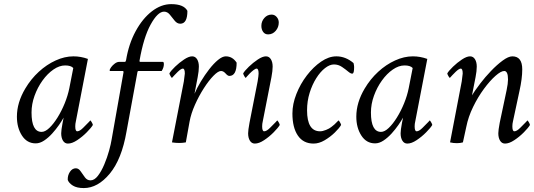

<svg xmlns="http://www.w3.org/2000/svg" viewBox="-20 -703 2637 948"><path d="M342.8 -424.8Q378.9 -424.8 414.1 -412.1L354.5 -103.5Q351.6 -91.8 351.6 -79.1Q351.6 -54.7 361.3 -54.7Q373.5 -54.7 390.6 -72Q407.7 -89.4 419.9 -101.6L425.8 -108.4Q427.7 -108.4 433.1 -99.1Q438.5 -89.8 438.5 -85.9Q430.2 -71.8 408.4 -49.8Q386.7 -27.8 361.3 -11Q335.9 5.9 315.4 5.9Q299.8 5.9 291 -8.3Q282.2 -22.5 282.2 -44.9Q282.2 -60.1 289.1 -96.7L292.5 -113.8Q293.9 -120.6 293.9 -122.1Q286.1 -107.4 271.5 -86.2Q256.8 -64.9 237.8 -43.9Q218.8 -22.9 197.8 -9Q176.8 4.9 156.2 4.9Q113.3 4.9 88.4 -33.7Q63.5 -72.3 63.5 -127Q63.5 -196.8 105 -266.1Q132.8 -313 171.6 -348.6Q210.4 -384.3 254.9 -404.5Q299.3 -424.8 342.8 -424.8ZM301.8 -379.9Q272.9 -379.9 243.7 -359.6Q214.4 -339.4 189.9 -305.4Q165.5 -271.5 150.6 -230.2Q135.7 -189 135.7 -147.5Q135.7 -51.8 185.5 -51.8Q203.1 -51.8 223.6 -71.3Q244.1 -90.8 264.2 -123Q284.2 -155.3 299.6 -193.1Q314.9 -231 322.3 -267.6L341.8 -367.2Q330.1 -379.9 301.8 -379.9Z M825.2 -682.6Q887.7 -682.6 905.3 -649.4Q905.3 -585.9 870.1 -585.9Q854.5 -585.9 842.5 -600.8Q830.6 -615.7 818.6 -630.6Q806.6 -645.5 790 -645.5Q758.8 -645.5 723.6 -581.5Q689 -518.6 668.9 -403.3V-401.4Q668.9 -397.5 671.9 -397.5H784.2Q789.1 -397.5 789.1 -385.7Q789.1 -369.6 778.3 -352.5H664.1Q658.7 -352.5 658.2 -344.7L604.5 -52.7Q581.1 83 522 154.3Q462.9 225.6 393.6 225.6Q359.4 225.6 339.8 213.4Q320.3 201.2 314.5 185.5Q313.5 163.1 325.2 145.5Q336.9 127.9 354.5 127.9Q368.2 127.9 378.2 142.8Q388.2 157.7 399.2 172.6Q410.2 187.5 426.8 187.5Q446.3 187.5 463.6 164.8Q481 142.1 495.1 108.4Q509.3 74.7 518.6 41Q527.8 7.3 531.2 -14.6L589.8 -345.7V-347.7Q589.8 -352.5 586.9 -352.5H523.4Q521.5 -352.5 521.5 -355.5Q521.5 -361.3 528.8 -371.3Q536.1 -381.3 547.1 -389.4Q558.1 -397.5 568.4 -397.5H596.7Q600.6 -397.5 602.5 -406.2Q615.7 -486.3 649.7 -548.8Q683.6 -611.3 729.7 -647Q775.9 -682.6 825.2 -682.6Z M928.7 -424.8Q944.3 -424.8 953.1 -410.6Q961.9 -396.5 961.9 -374Q961.9 -352.5 956.1 -322.3L940.4 -240.2Q952.6 -269 971.9 -301Q991.2 -333 1013.2 -361.3Q1035.2 -389.6 1056.6 -407.2Q1078.1 -424.8 1094.7 -424.8Q1127.9 -424.8 1148.4 -393.6Q1148.4 -328.1 1112.3 -328.1Q1104.5 -328.1 1093.8 -340.3Q1083 -352.5 1071.3 -352.5Q1057.1 -352.5 1034.2 -329.1Q1011.2 -305.7 986.8 -267.8Q962.4 -230 942.9 -186.3Q923.3 -142.6 916 -102.5L897.5 0Q880.9 2.9 865.2 2.9Q846.7 2.9 829.1 0L887.7 -300.8Q892.6 -334.5 892.6 -339.8Q892.6 -364.3 882.8 -364.3Q874.5 -364.3 857.9 -348.6Q850.1 -340.8 841.1 -331.5Q832 -322.3 829.1 -318.4Q827.1 -318.4 821.8 -327.6Q816.4 -336.9 816.4 -340.8Q824.2 -354 844.7 -373.8Q865.2 -393.6 888.7 -409.2Q912.1 -424.8 928.7 -424.8Z M1321.3 -630.9Q1335.9 -630.9 1346.2 -619.1Q1356.4 -607.4 1356.4 -591.8Q1356.4 -568.4 1341.3 -550.8Q1326.2 -533.2 1303.7 -533.2Q1288.1 -533.2 1279.3 -545.4Q1270.5 -557.6 1270.5 -575.2Q1270.5 -597.7 1285.2 -614.3Q1299.8 -630.9 1321.3 -630.9ZM1293 -424.8Q1308.6 -424.8 1317.4 -410.6Q1326.2 -396.5 1326.2 -374Q1326.2 -354 1320.3 -322.3L1277.3 -103.5Q1274.4 -91.8 1274.4 -79.1Q1274.4 -54.7 1284.2 -54.7Q1296.4 -54.7 1313.5 -72Q1330.6 -89.4 1342.8 -101.6L1348.6 -108.4Q1350.6 -108.4 1356 -99.1Q1361.3 -89.8 1361.3 -85.9Q1353 -71.8 1331.3 -49.8Q1309.6 -27.8 1284.2 -11Q1258.8 5.9 1238.3 5.9Q1222.7 5.9 1213.9 -8.3Q1205.1 -22.5 1205.1 -44.9Q1205.1 -59.6 1211.9 -96.7L1252 -300.8Q1256.8 -329.6 1256.8 -339.8Q1256.8 -364.3 1247.1 -364.3Q1241.2 -364.3 1231.2 -356.4Q1221.2 -348.6 1211.9 -339.1Q1202.6 -329.6 1198.2 -324.2L1193.4 -318.4Q1191.4 -318.4 1186 -327.6Q1180.7 -336.9 1180.7 -340.8Q1188.5 -354 1209 -373.8Q1229.5 -393.6 1252.9 -409.2Q1276.4 -424.8 1293 -424.8Z M1640.6 -424.8Q1686.5 -424.8 1725.6 -391.6Q1728.5 -379.9 1728.5 -372.1Q1728.5 -342.3 1721.2 -339.8Q1713.9 -337.4 1700.4 -348.6Q1687 -359.9 1668.9 -372.3Q1650.9 -384.8 1628.9 -384.8Q1607.9 -384.8 1584.7 -366.7Q1561.5 -348.6 1541.5 -316.9Q1521.5 -285.2 1508.8 -244.4Q1496.1 -203.6 1496.1 -158.2Q1496.1 -54.7 1560.5 -54.7Q1572.8 -54.7 1589.8 -61.5Q1606.9 -68.4 1616.2 -76.2Q1626 -84.5 1627 -85Q1627.9 -85.4 1630.9 -88.1Q1633.8 -90.8 1648.4 -105.5L1651.4 -108.4Q1653.3 -108.4 1658.7 -99.1Q1664.1 -89.8 1664.1 -85.9Q1655.3 -70.3 1633.1 -48.6Q1610.8 -26.9 1583 -10.5Q1555.2 5.9 1528.3 5.9Q1477.5 5.9 1450.7 -33.7Q1423.8 -73.2 1423.8 -142.6Q1423.8 -189.5 1443.4 -239Q1462.9 -288.6 1495.1 -330.6Q1527.3 -372.6 1565.4 -398.7Q1603.5 -424.8 1640.6 -424.8Z M2018.6 -424.8Q2054.7 -424.8 2089.8 -412.1L2030.3 -103.5Q2027.3 -91.8 2027.3 -79.1Q2027.3 -54.7 2037.1 -54.7Q2049.3 -54.7 2066.4 -72Q2083.5 -89.4 2095.7 -101.6L2101.6 -108.4Q2103.5 -108.4 2108.9 -99.1Q2114.3 -89.8 2114.3 -85.9Q2106 -71.8 2084.2 -49.8Q2062.5 -27.8 2037.1 -11Q2011.7 5.9 1991.2 5.9Q1975.6 5.9 1966.8 -8.3Q1958 -22.5 1958 -44.9Q1958 -60.1 1964.8 -96.7L1968.3 -113.8Q1969.7 -120.6 1969.7 -122.1Q1961.9 -107.4 1947.3 -86.2Q1932.6 -64.9 1913.6 -43.9Q1894.5 -22.9 1873.5 -9Q1852.5 4.9 1832 4.9Q1789.1 4.9 1764.2 -33.7Q1739.3 -72.3 1739.3 -127Q1739.3 -196.8 1780.8 -266.1Q1808.6 -313 1847.4 -348.6Q1886.2 -384.3 1930.7 -404.5Q1975.1 -424.8 2018.6 -424.8ZM1977.5 -379.9Q1948.7 -379.9 1919.4 -359.6Q1890.1 -339.4 1865.7 -305.4Q1841.3 -271.5 1826.4 -230.2Q1811.5 -189 1811.5 -147.5Q1811.5 -51.8 1861.3 -51.8Q1878.9 -51.8 1899.4 -71.3Q1919.9 -90.8 1939.9 -123Q1960 -155.3 1975.3 -193.1Q1990.7 -231 1998 -267.6L2017.6 -367.2Q2005.9 -379.9 1977.5 -379.9Z M2300.8 -424.8Q2316.4 -424.8 2325.2 -410.6Q2334 -396.5 2334 -374Q2334 -352.5 2328.1 -322.3L2310.5 -232.4Q2319.8 -249 2353 -293Q2375 -321.8 2404.1 -352.3Q2433.1 -382.8 2461.7 -403.8Q2490.2 -424.8 2509.8 -424.8Q2558.6 -424.8 2558.6 -360.4Q2558.6 -314.9 2544.9 -253.9L2512.7 -103.5Q2509.8 -91.8 2509.8 -79.1Q2509.8 -54.7 2519.5 -54.7Q2531.7 -54.7 2548.8 -72Q2565.9 -89.4 2578.1 -101.6L2584 -108.4Q2585.9 -108.4 2591.3 -99.1Q2596.7 -89.8 2596.7 -85.9Q2588.4 -71.8 2566.7 -49.8Q2544.9 -27.8 2519.5 -11Q2494.1 5.9 2473.6 5.9Q2458 5.9 2449.2 -8.3Q2440.4 -22.5 2440.4 -44.9Q2440.4 -59.6 2447.3 -96.7L2481.4 -257.8Q2488.3 -291 2488.3 -310.5Q2488.3 -352.5 2469.7 -352.5Q2453.6 -352.5 2426.3 -328.4Q2398.9 -304.2 2369.4 -264.2Q2339.8 -224.1 2315.9 -175Q2292 -126 2282.2 -76.2L2265.6 0Q2252.4 3.9 2235.4 3.9Q2218.8 3.9 2202.1 0L2259.8 -300.8Q2264.6 -334.5 2264.6 -339.8Q2264.6 -364.3 2254.9 -364.3Q2246.6 -364.3 2230 -348.6Q2222.2 -340.8 2213.1 -331.5Q2204.1 -322.3 2201.2 -318.4Q2199.2 -318.4 2193.8 -327.6Q2188.5 -336.9 2188.5 -340.8Q2196.3 -354 2216.8 -373.8Q2237.3 -393.6 2260.7 -409.2Q2284.2 -424.8 2300.8 -424.8Z"/></svg>

Font: Metal
Style: Regular
Weight: 400
Designer: Danh Hong
Version: Version 8.002; ttfautohint (v1.8.3)